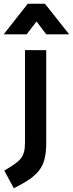

<svg xmlns="http://www.w3.org/2000/svg" viewBox="-56 -768 391 1030"><path d="M78 -6C78 76 57 94 -33 147L18 242C155 173 192 129 192 -5V-499H78ZM-36 -584H87L140 -653L192 -584H315L185 -748H93Z"/></svg>

Font: TitilliumText22L
Style: 800 wt
Weight: 800
Designer: Campivisivi
Foundry: Campivisivi
Version: 1.000